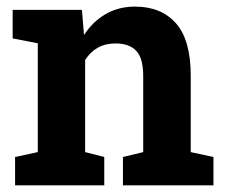

<svg xmlns="http://www.w3.org/2000/svg" viewBox="-20 -558 678 578"><path d="M25.4 0V-85.4L93.8 -100.1V-427.7L18.1 -442.4V-528.3H226.6L232.9 -452.6Q259.3 -493.2 298.1 -515.6Q336.9 -538.1 386.7 -538.1Q465.3 -538.1 509.8 -487.8Q554.2 -437.5 554.2 -330.1V-100.1L622.6 -85.4V0H350.1V-85.4L411.1 -100.1V-329.6Q411.1 -382.8 390.1 -405Q369.1 -427.2 327.6 -427.2Q296.9 -427.2 274.2 -414.3Q251.5 -401.4 236.3 -377.4V-100.1L293.9 -85.4V0Z"/></svg>

Font: Robotiche
Style: Bold
Weight: 700
Designer: Google
Version: Version 2.001